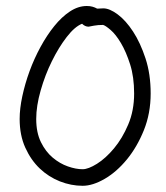

<svg xmlns="http://www.w3.org/2000/svg" viewBox="-20 -593 548 634"><path d="M252.9 -34.2Q271.5 -34.2 300.3 -52.2Q329.1 -70.3 356.4 -103Q383.8 -135.7 403.3 -181.6Q422.9 -227.5 422.9 -284.2Q422.9 -338.9 409.7 -380.4Q396.5 -421.9 379.4 -450.7Q362.3 -479.5 345.2 -494.1Q328.1 -508.8 320.3 -510.7Q303.7 -510.7 290.5 -508.3Q277.3 -505.9 272.5 -504.9Q260.7 -504.9 251 -514.6Q226.6 -504.9 200.2 -470.7Q173.8 -436.5 151.4 -391.1Q128.9 -345.7 114.3 -294.4Q99.6 -243.2 99.6 -200.2Q99.6 -155.3 115.2 -123.5Q130.9 -91.8 154.3 -72.3Q177.7 -52.7 204.1 -43.5Q230.5 -34.2 252.9 -34.2ZM321.3 -565.4Q341.8 -565.4 368.7 -545.4Q395.5 -525.4 419.4 -488.8Q443.4 -452.1 460.4 -400.4Q477.5 -348.6 477.5 -284.2Q477.5 -218.8 455.1 -163.1Q432.6 -107.4 398.9 -66.4Q365.2 -25.4 325.7 -2.4Q286.1 20.5 252.9 20.5Q214.8 20.5 177.7 5.9Q140.6 -8.8 111.3 -36.6Q82 -64.5 63.5 -105.5Q44.9 -146.5 44.9 -200.2Q44.9 -234.4 53.7 -275.4Q62.5 -316.4 77.6 -357.9Q92.8 -399.4 113.8 -438Q134.8 -476.6 159.2 -506.8Q183.6 -537.1 210.9 -555.2Q238.3 -573.2 266.6 -573.2Q277.3 -573.2 285.6 -570.8Q293.9 -568.4 300.8 -564.5Q305.7 -564.5 310.5 -564.9Q315.4 -565.4 321.3 -565.4Z"/></svg>

Font: Coming Soon
Style: Regular
Weight: 400
Designer: Dathan Boardman
Foundry: Open Window
Version: Version 1.002